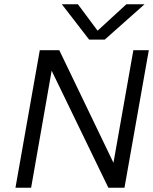

<svg xmlns="http://www.w3.org/2000/svg" viewBox="-20 -887 723 907"><path d="M475 -700H401L272 -867H348L441 -742L577 -867H663ZM610 -650H683L568 0H492L224 -553L127 0H53L168 -650H260L516 -118Z"/></svg>

Font: Overused Grotesk
Style: Italic
Weight: 400
Italic angle: -10°
Version: Version 0.003